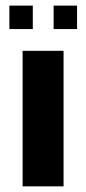

<svg xmlns="http://www.w3.org/2000/svg" viewBox="-20 -660 305 680"><path d="M252.9 -557.1H169.9V-640.1H252.9ZM205.1 -480V0H60.1V-480ZM96.2 -557.1H13.2V-640.1H96.2Z"/></svg>

Font: Laconic
Style: Bold
Weight: 700
Designer: Robby Woodard
Version: Version 1.000